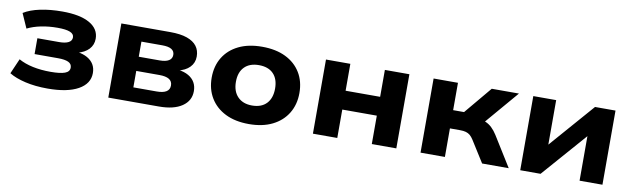

<svg xmlns="http://www.w3.org/2000/svg" viewBox="-37 -880 4159 1265"><g transform="rotate(10 2042.5 -247.5)"><path d="M294 11Q211 11 144.5 -4.5Q78 -20 36 -46L80 -147Q121 -124 175.5 -112.5Q230 -101 294 -101Q359 -101 390 -112.5Q421 -124 421 -151Q421 -176 397.5 -187Q374 -198 328 -198H171V-304H317Q357 -304 379 -315.5Q401 -327 401 -350Q401 -373 374 -384Q347 -395 291 -395Q232 -395 180.5 -384.5Q129 -374 89 -354L46 -451Q89 -478 155.5 -492Q222 -506 303 -506Q422 -506 486 -469.5Q550 -433 550 -367Q550 -326 523 -297Q496 -268 445 -255V-261Q486 -255 514 -239Q542 -223 556.5 -198.5Q571 -174 571 -141Q571 -70 498.5 -29.5Q426 11 294 11Z M699 0V-496H1026Q1095 -496 1139 -480.5Q1183 -465 1204.5 -436.5Q1226 -408 1226 -367Q1226 -325 1197.5 -295.5Q1169 -266 1117 -255L1119 -261Q1163 -255 1191 -238.5Q1219 -222 1233 -197Q1247 -172 1247 -139Q1247 -75 1192 -37.5Q1137 0 1037 0ZM850 -95H1005Q1048 -95 1070 -108.5Q1092 -122 1092 -150Q1092 -178 1070 -191.5Q1048 -205 1005 -205H850ZM850 -300H990Q1030 -300 1051 -313Q1072 -326 1072 -351Q1072 -376 1051.5 -388.5Q1031 -401 990 -401H850Z M1641 11Q1549 11 1483.5 -21.5Q1418 -54 1382.5 -112.5Q1347 -171 1347 -248Q1347 -326 1382.5 -384Q1418 -442 1483.5 -474Q1549 -506 1640 -506Q1732 -506 1797.5 -474Q1863 -442 1898.5 -384Q1934 -326 1934 -248Q1934 -171 1898.5 -112.5Q1863 -54 1797.5 -21.5Q1732 11 1641 11ZM1640 -113Q1703 -113 1737 -149Q1771 -185 1771 -249Q1771 -313 1737 -348Q1703 -383 1640 -383Q1578 -383 1543.5 -348Q1509 -313 1509 -249Q1509 -185 1544 -149Q1579 -113 1640 -113Z M2068 0V-496H2231V-316H2462V-496H2626V0H2462V-190H2231V0Z M2788 0V-496H2951V-313H3024L3177 -496H3359L3141 -241L3122 -287Q3151 -284 3174 -274.5Q3197 -265 3216.5 -246.5Q3236 -228 3253 -201L3378 0H3200L3110 -143Q3098 -162 3086 -172Q3074 -182 3058 -186.5Q3042 -191 3019 -191H2951V0Z M3455 0V-496H3608V-165H3579L3868 -496H4005V0H3852V-331H3881L3591 0Z"/></g></svg>

Font: Nunito Sans 10pt SemiExpanded ExtraBold
Style: Regular
Weight: 800
Width: 6
Designer: Vernon Adams
Foundry: Vernon Adams
Version: Version 3.101;gftools[0.9.27]